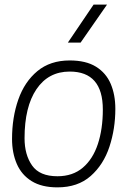

<svg xmlns="http://www.w3.org/2000/svg" viewBox="-20 -800 578 829"><path d="M228 9Q160 9 116.5 -18Q73 -45 52.5 -92.5Q32 -140 32 -200Q32 -293 59 -370Q86 -447 141.5 -493Q197 -539 281 -539Q351 -539 394.5 -512Q438 -485 458 -438Q478 -391 478 -330Q478 -244 452.5 -166.5Q427 -89 371.5 -40Q316 9 228 9ZM228 -39Q294 -39 337.5 -76Q381 -113 402.5 -178Q424 -243 424 -327Q424 -491 281 -491Q189 -491 137.5 -415Q86 -339 86 -203Q86 -132 118.5 -85.5Q151 -39 228 -39ZM328 -616H273L384 -780H442Z"/></svg>

Font: Tanohe Sans Light
Style: Italic
Weight: 300
Designer: Village Type and Design LLC & Cristiano Sobral
Foundry: Cooper Hewitt Smithsonian Design Museum
Version: Version 1.00;September 29, 2021;FontCreator 13.0.0.2655 64-b